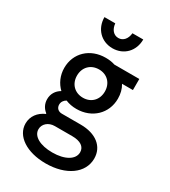

<svg xmlns="http://www.w3.org/2000/svg" viewBox="-231 -878 1062 1200"><g transform="rotate(30 300.0 -278.0)"><path d="M100 -366C100 -312 122 -264 157 -231C124 -212 105 -181 105 -143C105 -110 120 -82 145 -63V-59C95 -37 64 4 64 56C64 146 160 210 297 210C444 210 546 137 546 32C546 -55 476 -110 366 -110H230C204 -110 187 -127 187 -151C187 -170 197 -186 215 -196C239 -186 265 -181 294 -181C405 -181 487 -259 487 -366C487 -401 479 -433 463 -459V-460H541V-540H361C340 -547 318 -550 294 -550C181 -550 100 -473 100 -366ZM231 -21H357C416 -21 450 2 450 42C450 94 390 130 299 130C211 130 152 97 152 47C152 9 185 -21 231 -21ZM294 -262C234 -262 193 -304 193 -364C193 -424 234 -466 294 -466C353 -466 394 -424 394 -364C394 -304 353 -262 294 -262ZM237 -766H159C159 -682 218 -622 299 -622C380 -622 439 -682 439 -766H361C357 -724 333 -696 299 -696C265 -696 241 -723 237 -766Z"/></g></svg>

Font: CommitMono
Style: 500Regular
Weight: 500
Monospace: yes
Designer: Eigil Nikolajsen
Foundry: Eigil Nikolajsen
Version: Version 1.143